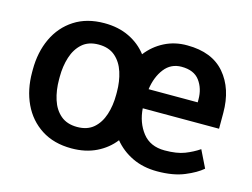

<svg xmlns="http://www.w3.org/2000/svg" viewBox="-80 -670 1065 813"><g transform="rotate(15 452.5 -264.0)"><path d="M43.5 -258.3V-269.5Q43.5 -346.2 72 -407Q100.6 -467.8 155 -502.9Q209.5 -538.1 286.1 -538.1Q348.1 -538.1 395.5 -515.1Q442.9 -492.2 473.6 -452.1Q504.9 -492.7 550 -515.6Q595.2 -538.6 649.4 -538.1Q758.3 -538.1 814.2 -472.7Q870.1 -407.2 870.1 -301.3V-231.9H535.6Q540 -169.9 573.7 -126.7Q607.4 -83.5 670.9 -83.5Q724.1 -83.5 758.1 -96.7Q792 -109.9 819.8 -128.9L856.9 -53.2Q830.1 -29.8 781.5 -9.8Q732.9 10.3 662.6 10.3Q601.6 10.3 553.7 -12.7Q505.9 -35.6 473.6 -75.2Q442.9 -35.6 395.8 -12.7Q348.6 10.3 287.1 10.3Q210 10.3 155.3 -24.9Q100.6 -60.1 72 -120.8Q43.5 -181.6 43.5 -258.3ZM649.4 -444.3Q603 -444.3 574.7 -408Q546.4 -371.6 538.6 -316.4H753.9V-329.1Q753.9 -377 729 -410.6Q704.1 -444.3 649.4 -444.3ZM161.6 -269.5V-258.3Q161.6 -210.4 174.3 -170.7Q187 -130.9 214.8 -107.2Q242.7 -83.5 287.1 -83.5Q331.5 -83.5 358.9 -107.2Q386.2 -130.9 399.2 -170.7Q412.1 -210.4 412.1 -258.3V-269.5Q412.1 -316.4 399.4 -356.2Q386.7 -396 358.9 -420.2Q331.1 -444.3 286.1 -444.3Q241.7 -444.3 214.4 -420.2Q187 -396 174.3 -356.2Q161.6 -316.4 161.6 -269.5Z"/></g></svg>

Font: Vazirmatn UI Medium
Style: Regular
Weight: 500
Designer: Saber Rastikerdar
Foundry: Saber Rastikerdar
Version: Version 33.003